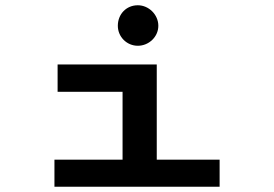

<svg xmlns="http://www.w3.org/2000/svg" viewBox="-20 -710 1040 730"><path d="M504 -536C546 -536 582 -570 582 -612C582 -654 546 -690 504 -690C460 -690 428 -656 428 -612C428 -570 462 -536 504 -536ZM187 0H815V-103H576V-465H199V-361H446V-103H187Z"/></svg>

Font: Inconsolata UltraExpanded
Style: Bold
Weight: 700
Width: 9
Monospace: yes
Designer: Raph Levien, Cyreal, Brenton Simpson
Foundry: Raph Levien, Cyreal, Google
Version: Version 3.100